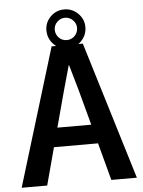

<svg xmlns="http://www.w3.org/2000/svg" viewBox="-60 -964 754 1011"><g transform="rotate(-5 316.5 -458.0)"><path d="M235 -728H400L622 0H487L434 -198H201L148 0H13ZM278 -485 228 -299H407L357 -485L318 -621H316ZM318 -709Q275 -709 245 -740Q215 -771 215 -814Q215 -856 245 -886Q275 -916 318 -916Q360 -916 390.5 -886Q421 -856 421 -814Q421 -771 390.5 -740Q360 -709 318 -709ZM318 -754Q343 -754 360 -771.5Q377 -789 377 -814Q377 -837 359.5 -854.5Q342 -872 318 -872Q294 -872 276.5 -854.5Q259 -837 259 -814Q259 -789 276 -771.5Q293 -754 318 -754Z"/></g></svg>

Font: Murecho Medium
Style: Regular
Weight: 500
Designer: Neil Summerour
Foundry: Positype
Version: Version 1.010; ttfautohint (v1.8.3)